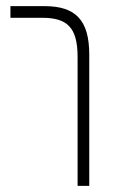

<svg xmlns="http://www.w3.org/2000/svg" viewBox="-20 -606 379 626"><path d="M233 0H271V-428C271 -541 226 -586 125 -586H14V-548H117C198 -548 233 -518 233 -420Z"/></svg>

Font: Noto Sans Hebrew ExtraCondensed ExtraLight
Style: Regular
Weight: 200
Width: 2
Designer: Monotype Design Team
Foundry: Monotype Imaging Inc.
Version: Version 2.004